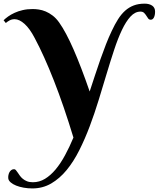

<svg xmlns="http://www.w3.org/2000/svg" viewBox="-100 -780 878 1062"><path d="M82 228Q117.7 228 148.7 209.2Q179.7 190.4 207.3 157.5Q234.9 124.5 259.5 79.1Q284.2 33.7 306.2 -19Q252.9 -194.8 198.2 -334Q143.6 -473.1 91.8 -569.8Q64.9 -621.6 35.9 -647.7Q6.8 -673.8 -19 -673.8Q-34.7 -673.8 -46.9 -667.2Q-59.1 -660.6 -67.9 -652.8L-80.1 -668Q-69.8 -678.2 -54.7 -689Q-39.6 -699.7 -19.5 -709Q0.5 -718.3 25.6 -724.1Q50.8 -730 81.1 -730Q96.2 -730 114.7 -727.3Q133.3 -724.6 152.6 -716.6Q171.9 -708.5 190.9 -694.1Q210 -679.7 227.1 -655.8Q264.6 -603 306.6 -507.1Q348.6 -411.1 396 -273.9Q411.1 -319.3 425.8 -364.5Q440.4 -409.7 455.6 -452.4Q470.7 -495.1 486.1 -534.7Q501.5 -574.2 518.1 -608.9Q535.2 -645.5 553 -673.6Q570.8 -701.7 592 -720.7Q613.3 -739.7 639.6 -749.8Q666 -759.8 700.2 -759.8Q725.6 -759.8 741.7 -748.8Q757.8 -737.8 757.8 -715.8Q757.8 -696.3 751.5 -683.6Q745.1 -670.9 733.9 -670.9Q724.6 -670.9 719.5 -678Q714.4 -685.1 709.2 -693.4Q704.1 -701.7 697 -708.7Q689.9 -715.8 676.8 -715.8Q647 -715.8 621.8 -688.5Q596.7 -661.1 574.5 -614.3Q552.2 -567.4 531.5 -504.6Q510.7 -441.9 489.7 -371.6Q468.8 -301.3 445.8 -226.8Q422.9 -152.3 396.5 -82Q370.1 -11.7 338.6 51Q307.1 113.8 268.6 160.6Q230 207.5 183.1 234.9Q136.2 262.2 79.1 262.2Q54.2 262.2 31 258.1Q7.8 253.9 -10.5 246.6Q-28.8 239.3 -40.8 229Q-52.7 218.8 -54.2 207Q-55.2 198.2 -53.5 189.2Q-51.8 180.2 -47.9 172.9Q-43.9 165.5 -37.4 160.6Q-30.8 155.8 -22 155.8Q-16.6 155.8 -12 161.1Q-7.3 166.5 -2 174.6Q3.4 182.6 10 191.9Q16.6 201.2 26.4 209.2Q36.1 217.3 49.6 222.7Q63 228 82 228Z"/></svg>

Font: Berkshire Swash
Style: Regular
Weight: 700
Designer: Astigmatic (AOETI)
Foundry: Astigmatic (AOETI)
Version: Version 1.000